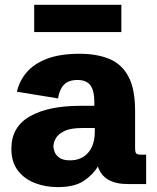

<svg xmlns="http://www.w3.org/2000/svg" viewBox="-20 -765 654 798"><path d="M219.7 12.7Q169.9 12.7 126 -3.9Q82 -20.5 54.7 -55.7Q27.3 -90.8 27.3 -147Q27.3 -237.8 104.2 -281.5Q181.2 -325.2 312.5 -325.2H372.1V-340.8Q372.1 -388.2 355.7 -410.4Q339.4 -432.6 301.8 -432.6Q265.1 -432.6 246.1 -413.1Q227.1 -393.6 221.2 -356L50.3 -383.8Q60.1 -427.7 90.1 -463.6Q120.1 -499.5 174.6 -520.5Q229 -541.5 311 -541.5Q382.8 -541.5 434.6 -520Q486.3 -498.5 513.9 -446.8Q541.5 -395 541.5 -303.7V-149.4Q541.5 -132.8 546.1 -127.4Q550.8 -122.1 565.9 -122.1H587.4V0H511.2Q410.6 0 386.7 -73.2Q367.7 -40 328.9 -13.7Q290 12.7 219.7 12.7ZM271 -98.6Q318.4 -98.6 346.2 -130.1Q374 -161.6 374 -218.8V-232.9H320.8Q273.9 -232.9 248.3 -220.7Q222.7 -208.5 212.4 -190.9Q202.1 -173.3 202.1 -157.2Q202.1 -146 207.5 -132.6Q212.9 -119.1 227.5 -108.9Q242.2 -98.6 271 -98.6ZM122.1 -631.8V-745.1H484.4V-631.8Z"/></svg>

Font: Schibsted Grotesk ExtraBold
Style: Regular
Weight: 800
Designer: Bakken & Baeck AS, Henrik Kongsvoll
Foundry: Schibsted ASA
Version: Version 1.100; ttfautohint (v1.8.4.7-5d5b);gftools[0.9.25]